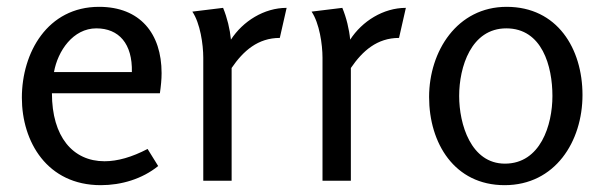

<svg xmlns="http://www.w3.org/2000/svg" viewBox="-20 -529 1769 562"><path d="M270 -509C119 -509 44 -375 44 -243C44 -114 118 13 275 13C335 13 396 -5 443 -43L412 -93C366 -69 324 -57 286 -57C193 -57 132 -129 132 -256H448C451 -277 453 -296 453 -315C453 -431 390 -509 270 -509ZM262 -446C328 -446 368 -401 366 -318H138C149 -380 194 -446 262 -446Z M633 -506 543 -495C566 -461 575 -399 575 -360V0H658V-330C692 -380 735 -418 799 -418L819 -506C753 -506 691 -467 656 -413C653 -444 645 -477 633 -506Z M982 -506 892 -495C915 -461 924 -399 924 -360V0H1007V-330C1041 -380 1084 -418 1148 -418L1168 -506C1102 -506 1040 -467 1005 -413C1002 -444 994 -477 982 -506Z M1457 13C1605 13 1685 -115 1685 -251C1685 -387 1611 -509 1463 -509C1318 -509 1236 -379 1236 -245C1236 -110 1310 13 1457 13ZM1458 -50C1358 -50 1324 -166 1324 -248C1324 -333 1359 -446 1462 -446C1567 -446 1597 -335 1597 -248C1597 -163 1562 -50 1458 -50Z"/></svg>

Font: Rosario
Style: Regular
Weight: 400
Designer: Hector Gatti
Foundry: Omnibus Type
Version: Version 1.100